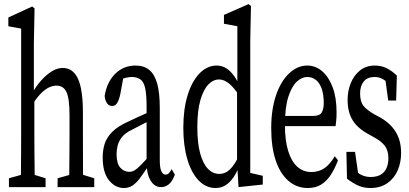

<svg xmlns="http://www.w3.org/2000/svg" viewBox="-20 -920 2013 944"><path d="M23.9 0V-43.5L109.4 -67.4H126.5L204.1 -43.5V0ZM81.5 0Q82.5 -27.3 83 -72.5Q83.5 -117.7 83.7 -166.3Q84 -214.8 84 -252.4V-779.3L21 -791V-834L138.2 -888.2L149.9 -878.4L146.5 -706.5V-454.1L148.9 -438.5V-252.4Q148.9 -214.8 149.4 -166.3Q149.9 -117.7 150.4 -72.5Q150.9 -27.3 151.9 0ZM263.2 0V-43.5L348.1 -67.4H365.7L443.4 -43.5V0ZM319.3 0Q320.3 -27.3 320.6 -72Q320.8 -116.7 321.3 -165.5Q321.8 -214.4 321.8 -252.4V-354Q321.8 -436.5 306.6 -467.8Q291.5 -499 258.3 -499Q239.7 -499 221.9 -490.7Q204.1 -482.4 185.3 -464.6Q166.5 -446.8 145 -415L130.9 -460.9H138.2Q157.2 -496.6 182.9 -524.9Q208.5 -553.2 235.1 -569.6Q261.7 -585.9 288.6 -585.9Q338.4 -585.9 363 -533.7Q387.7 -481.4 387.7 -364.3V-252.4Q387.7 -213.9 387.9 -165.3Q388.2 -116.7 388.2 -72Q388.2 -27.3 389.2 0Z M588.9 4.4Q546.4 4.4 515.6 -33.7Q484.9 -71.8 484.9 -146Q484.9 -181.2 494.4 -212.2Q503.9 -243.2 531.7 -271.5Q559.6 -299.8 612.8 -323.2Q632.8 -333 653.3 -342.3Q673.8 -351.6 693.4 -360.4Q712.9 -369.1 732.9 -377.4V-334Q706.1 -322.3 680.9 -309.1Q655.8 -295.9 629.9 -282.7Q594.7 -266.1 578.9 -245.1Q563 -224.1 558.1 -202.9Q553.2 -181.6 553.2 -162.6Q553.2 -115.7 571.5 -95.5Q589.8 -75.2 615.7 -75.2Q628.4 -75.2 640.4 -81.8Q652.3 -88.4 671.1 -107.2Q689.9 -126 721.2 -161.6L731.4 -101.6H708Q684.6 -65.9 666.7 -42.5Q648.9 -19 630.9 -7.3Q612.8 4.4 588.9 4.4ZM772 0Q739.3 0 720 -33Q700.7 -65.9 700.7 -120.6V-126.5V-396.5Q700.7 -455.6 693.6 -487.1Q686.5 -518.6 669.7 -530Q652.8 -541.5 627.9 -541.5Q615.2 -541.5 597.9 -537.4Q580.6 -533.2 558.1 -521L590.3 -559.1L571.3 -456.5Q565.4 -429.2 556.4 -414.1Q547.4 -398.9 531.2 -398.9Q515.6 -398.9 506.1 -412.4Q496.6 -425.8 494.6 -448.2Q505.4 -516.6 546.4 -557.1Q587.4 -597.7 646.5 -597.7Q687.5 -597.7 713.6 -576.4Q739.7 -555.2 752.7 -509.8Q765.6 -464.4 765.6 -388.2V-132.3Q765.6 -93.8 773.4 -77.6Q781.2 -61.5 793.9 -61.5Q803.7 -61.5 810.8 -69.1Q817.9 -76.7 823.7 -88.4L839.8 -61.5Q826.7 -26.4 809.3 -13.2Q792 0 772 0Z M1039.6 4.4Q992.2 4.4 956.3 -33.2Q920.4 -70.8 900.9 -137.5Q881.3 -204.1 881.3 -291.5Q881.3 -383.8 902.6 -452.4Q923.8 -521 961.2 -559.3Q998.5 -597.7 1045.4 -597.7Q1065.4 -597.7 1084.2 -588.9Q1103 -580.1 1121.3 -558.8Q1139.6 -537.6 1157.2 -501H1169.4L1161.1 -443.4Q1127.9 -493.2 1103.8 -511.2Q1079.6 -529.3 1057.6 -529.3Q1028.3 -529.3 1004.4 -504.6Q980.5 -480 965.3 -428Q950.2 -376 950.2 -293.9Q950.2 -215.8 964.4 -165Q978.5 -114.3 1002.7 -89.6Q1026.9 -64.9 1058.6 -64.9Q1087.9 -64.9 1110.8 -87.2Q1133.8 -109.4 1159.7 -162.6L1167 -106H1157.2Q1144 -70.8 1126.5 -46.1Q1108.9 -21.5 1087.9 -8.5Q1066.9 4.4 1039.6 4.4ZM1152.8 0 1145.5 -121.6V-124V-476.1L1147 -490.7V-791L1081.1 -803.2V-846.7L1202.1 -899.9L1213.9 -890.6L1210.4 -719.2V-69.8L1272 -55.7V-12.7Z M1493.2 4.4Q1439 4.4 1398.2 -30.8Q1357.4 -65.9 1335.4 -131.6Q1313.5 -197.3 1313.5 -290Q1313.5 -382.3 1337.2 -451.7Q1360.8 -521 1401.6 -559.3Q1442.4 -597.7 1490.7 -597.7Q1531.7 -597.7 1564.2 -569.6Q1596.7 -541.5 1615.7 -490.7Q1634.8 -439.9 1634.8 -366.7Q1634.8 -346.7 1633.3 -329.1Q1631.8 -311.5 1629.9 -299.8H1343.3V-350.1H1521Q1552.7 -350.1 1562.3 -367.9Q1571.8 -385.7 1571.8 -412.6Q1571.8 -454.1 1562 -482.9Q1552.2 -511.7 1533.7 -526.6Q1515.1 -541.5 1490.7 -541.5Q1463.9 -541.5 1439 -518.3Q1414.1 -495.1 1397.5 -443.4Q1380.9 -391.6 1380.9 -304.2Q1380.9 -230 1396.7 -178.2Q1412.6 -126.5 1441.7 -100.3Q1470.7 -74.2 1510.7 -74.2Q1547.4 -74.2 1575 -93Q1602.5 -111.8 1626 -151.9L1641.6 -131.8Q1626.5 -90.8 1606.4 -60.3Q1586.4 -29.8 1559.3 -12.7Q1532.2 4.4 1493.2 4.4Z M1801.3 4.4Q1768.6 4.4 1741.9 -7.3Q1715.3 -19 1686 -41.5L1683.1 -173.3H1725.6L1746.1 -30.8H1714.8V-94.2Q1733.9 -71.8 1755.1 -60.8Q1776.4 -49.8 1802.7 -49.8Q1832 -49.8 1851.6 -61Q1871.1 -72.3 1880.4 -93.8Q1889.6 -115.2 1889.6 -141.6Q1889.6 -180.2 1871.8 -203.4Q1854 -226.6 1817.9 -245.6L1782.2 -265.6Q1753.9 -282.2 1732.9 -304Q1711.9 -325.7 1700.4 -356.7Q1689 -387.7 1689 -428.2Q1689 -472.2 1704.3 -510.7Q1719.7 -549.3 1749.8 -573.5Q1779.8 -597.7 1822.8 -597.7Q1854.5 -597.7 1880.9 -584.7Q1907.2 -571.8 1931.2 -548.3L1927.7 -425.8H1888.7L1872.1 -548.3H1901.4V-496.6Q1882.8 -519 1863.3 -530.3Q1843.8 -541.5 1822.3 -541.5Q1786.6 -541.5 1768.6 -519.5Q1750.5 -497.6 1750.5 -460.9Q1750.5 -420.9 1766.4 -400.4Q1782.2 -379.9 1821.3 -357.4L1846.2 -344.2Q1884.8 -322.8 1908 -295.7Q1931.2 -268.6 1941.7 -237.3Q1952.1 -206.1 1952.1 -167.5Q1952.1 -121.6 1935.5 -82.8Q1918.9 -43.9 1885 -19.8Q1851.1 4.4 1801.3 4.4Z"/></svg>

Font: Scarab Serif
Style: Regular
Weight: 400
Designer: John Roberts
Foundry: Scarab
Version: 1.0